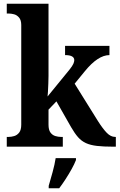

<svg xmlns="http://www.w3.org/2000/svg" viewBox="-20 -780 636 1021"><path d="M16 0V-52H27Q40 -52 55.5 -56.5Q71 -61 82 -75Q93 -89 93 -117V-647Q93 -673 81.5 -686.5Q70 -700 55 -704Q40 -708 27 -708H16V-760H238V-377Q238 -359 237 -335.5Q236 -312 235 -292.5Q234 -273 233 -267L349 -409Q365 -429 370 -440.5Q375 -452 375 -460Q375 -487 326 -487V-536H562V-487Q501 -487 431 -401L377 -335L501 -136Q527 -95 548 -73.5Q569 -52 592 -52H596V0H582Q531 0 496 -4Q461 -8 437 -19Q413 -30 395 -50.5Q377 -71 358 -104L280 -241L238 -197V-117Q238 -89 248.5 -75Q259 -61 274.5 -56.5Q290 -52 303 -52H314V0ZM239 208Q248 178 259.5 136Q271 94 276 61H384V71Q376 92 361 119Q346 146 328.5 173Q311 200 295 221H239Z"/></svg>

Font: Noto Serif Devanagari SemiCondensed
Style: Bold
Weight: 700
Width: 4
Designer: Universal Thirst, Indian Type Foundry and the Monotype Design Team
Foundry: Monotype Imaging Inc.
Version: Version 2.004; ttfautohint (v1.8.4.7-5d5b)